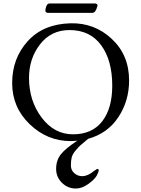

<svg xmlns="http://www.w3.org/2000/svg" viewBox="-20 -798 813 1105"><path d="M265 -778H528Q534 -778 538.5 -773.5Q543 -769 541 -764Q540 -762 539 -759Q538 -756 537.5 -754Q537 -752 536 -749Q535 -746 534 -744Q533 -742 531.5 -739.5Q530 -737 529 -735.5Q528 -734 526.5 -731.5Q525 -729 523 -728Q521 -727 519 -726Q517 -725 514.5 -724.5Q512 -724 510 -724H255Q251 -724 248 -726Q245 -728 243 -730.5Q241 -733 241 -736Q241 -748 247 -763Q253 -778 265 -778ZM380 -625Q274 -625 210.5 -543Q147 -461 147 -350Q147 -218 219.5 -121.5Q292 -25 400 -25Q510 -25 568 -99.5Q626 -174 626 -305Q626 -451 562 -538Q498 -625 380 -625ZM50 -320Q50 -462 139.5 -561Q229 -660 387 -664Q524 -667 623.5 -574Q723 -481 723 -335Q723 -217 661 -123.5Q599 -30 487 1Q452 30 441.5 39.5Q431 49 414 69.5Q397 90 392.5 108.5Q388 127 388 155Q388 181 407.5 198.5Q427 216 454 216Q466 216 480.5 210.5Q495 205 504.5 198Q514 191 524 184Q534 177 536 176Q540 173 544 174.5Q548 176 548 182Q548 192 536 214Q522 237 486.5 262Q451 287 417 287Q370 287 336.5 254Q303 221 303 174Q303 125 330 90.5Q357 56 425 12Q401 14 387 14Q252 14 151 -83Q50 -180 50 -320Z"/></svg>

Font: EB Garamond 12 All SC
Style: AllSC
Weight: 400
Version: Version 0.016 ; ttfautohint (v0.97) -l 8 -r 50 -G 200 -x 0 -